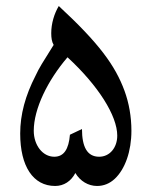

<svg xmlns="http://www.w3.org/2000/svg" viewBox="-20 -756 502 637"><path d="M163 -139C192 -139 216 -155 230 -182C246 -155 273 -139 302 -139C324 -139 344 -147 361 -163C395 -195 416 -254 416 -322C416 -369 408 -414 393 -455C362 -539 308 -613 175 -736C160 -711 150 -678 150 -646C150 -630 152 -617 158 -607C121 -548 110 -531 98 -505C64 -439 47 -376 47 -313C47 -204 90 -139 163 -139ZM160 -236C121 -236 92 -275 92 -322C92 -395 138 -489 204 -566C306 -472 369 -372 369 -306C369 -266 344 -236 309 -236C269 -236 252 -269 252 -328L212 -309C208 -261 192 -236 160 -236Z"/></svg>

Font: Noto Naskh Arabic UI Medium
Style: Regular
Weight: 500
Designer: Monotype Design Team, David Williams, Mohamad Dakak and Nizar Qandah
Foundry: Monotype Imaging Inc.
Version: Version 2.014